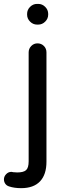

<svg xmlns="http://www.w3.org/2000/svg" viewBox="-65 -724 333 979"><path d="M73.2 -649.4V-653.3Q73.2 -673.8 88.4 -689Q103.5 -704.1 124 -704.1H129.9Q150.4 -704.1 165.5 -689Q180.7 -673.8 180.7 -653.3V-649.4Q180.7 -628.9 165.5 -613.8Q150.4 -598.6 129.9 -598.6H124Q103.5 -598.6 88.4 -613.8Q73.2 -628.9 73.2 -649.4ZM-18.6 226.6Q-31.2 222.7 -38.1 212.9Q-44.9 203.1 -44.9 190.4Q-44.9 175.8 -33.7 164.1Q-22.5 152.3 -6.8 152.3L4.9 154.3H7.8Q13.7 155.3 22.5 155.3Q54.7 155.3 67.9 143.6Q81.1 131.8 81.1 98.6V-457Q81.1 -475.6 94.2 -489.3Q107.4 -502.9 126 -502.9Q145.5 -502.9 158.7 -489.7Q171.9 -476.6 171.9 -457V100.6Q171.9 166 139.2 200.7Q106.4 235.4 43 235.4Q7.8 235.4 -18.6 226.6Z"/></svg>

Font: jf-openhuninn-1.1
Style: Regular
Weight: 400
Designer: [Kosugi Maru]
      Designed by Motoya company      

      [Varela Round]
      Joe Prince(Latin component); Avraham Co
Foundry: justfont CO.,LTD.
Version: 1.1